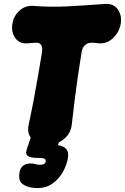

<svg xmlns="http://www.w3.org/2000/svg" viewBox="-20 -712 635 975"><path d="M344 -76Q338 -31 301 -3Q264 25 220 25Q174 25 145 -3Q116 -31 125 -76Q141 -151 152 -209Q163 -267 172.5 -323Q182 -379 193 -445Q201 -498 160 -495Q150 -494 140 -493.5Q130 -493 120 -492Q78 -489 57 -519.5Q36 -550 43 -591Q50 -633 80 -659Q110 -685 150 -682Q239 -675 329.5 -680Q420 -685 514 -692Q556 -695 578 -664.5Q600 -634 593 -591Q586 -550 555 -519.5Q524 -489 483 -492Q476 -493 468.5 -493.5Q461 -494 453 -495Q402 -498 394 -445Q383 -378 375 -321.5Q367 -265 359.5 -207Q352 -149 344 -76ZM172 243Q157 243 143 241Q129 239 116 234Q88 223 81.5 206.5Q75 190 79 165V164Q83 140 98 129Q113 118 135 118Q150 118 160 121.5Q170 125 184 125Q210 125 212 108Q213 98 206 94Q199 90 175 90Q157 90 141 87.5Q125 85 117 75.5Q109 66 116 46L142 -30H295L274 25Q303 29 316.5 45Q330 61 325 90Q319 127 298.5 162.5Q278 198 246 220.5Q214 243 172 243Z"/></svg>

Font: Winky Sans Black
Style: Italic
Weight: 900
Italic angle: -8.97852°
Designer: Simon Atzbach
Foundry: typofactur
Version: Version 1.205